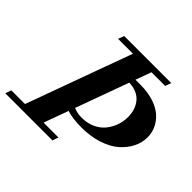

<svg xmlns="http://www.w3.org/2000/svg" viewBox="-209 -842 1022 1022"><g transform="rotate(45 302.0 -331.5)"><path d="M-49.3 0 -37.6 -33.7H65.4L282.2 -629.4H170.4L182.6 -663.1H537.1L524.9 -629.4H421.9L389.6 -541H426.8Q481.4 -541 525.1 -527.1Q568.8 -513.2 596.2 -489.3Q623.5 -465.3 637.9 -434.8Q652.3 -404.3 652.3 -369.6Q652.3 -329.6 633.8 -292.5Q615.2 -255.4 580.6 -224.9Q545.9 -194.3 490 -176Q434.1 -157.7 365.7 -157.7Q300.3 -157.7 255.4 -171.9L205.1 -33.7H317.4L305.7 0ZM502.4 -372.6Q502.4 -429.2 471.4 -466.6Q440.4 -503.9 377.4 -506.8L268.6 -207.5Q295.9 -195.3 330.1 -195.3Q370.6 -195.3 404.1 -210.2Q437.5 -225.1 458.5 -250.2Q479.5 -275.4 491 -306.9Q502.4 -338.4 502.4 -372.6Z"/></g></svg>

Font: Elstob 10pt
Style: Bold Italic
Weight: 700
Italic angle: -20°
Designer: Peter S. Baker
Version: Version 1.015